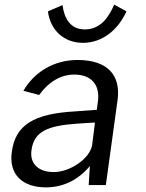

<svg xmlns="http://www.w3.org/2000/svg" viewBox="-20 -799 631 829"><path d="M346 -672C283 -672 257 -721 250 -777L187 -750C197 -669 256 -614 338 -614C425 -614 492 -674 526 -750L473 -779C449 -723 413 -672 346 -672ZM178 10C251 10 316 -20 368 -82L363 0H437L488 -370C501 -474 445 -540 315 -540C210 -540 127 -486 81 -407L149 -389C193 -449 245 -477 301 -477C374 -477 412 -433 403 -363L398 -325L303 -318C127 -308 46 -260 31 -143C17 -46 77 10 178 10ZM212 -56C148 -56 107 -91 116 -151C127 -233 188 -256 311 -265L390 -270L378 -174C369 -114 282 -56 212 -56Z"/></svg>

Font: Cheyenne Sans
Style: Italic
Weight: 400
Italic angle: -8.13011°
Designer: The Public Sans project authors (U.S. Web Design System), Libre Franklin designed by Pablo Impallari and Rodrigo Fuenzal
Foundry: The Cheyenne Sans Project Authors
Version: Version 2.007